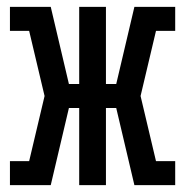

<svg xmlns="http://www.w3.org/2000/svg" viewBox="-20 -540 540 560"><path d="M9 0V-70H65L110 -260L65 -450H9V-520H128L181 -295H211V-520H289V-295H319L372 -520H491V-450H435L390 -260L435 -70H491V0H372L319 -225H289V0H211V-225H181L128 0Z"/></svg>

Font: Iosevka Curly Slab
Style: Regular
Weight: 400
Monospace: yes
Designer: Belleve Invis
Foundry: Belleve Invis
Version: Version 22.1.2; ttfautohint (v1.8.4)